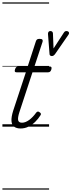

<svg xmlns="http://www.w3.org/2000/svg" viewBox="-20 -1053 594 1596"><path d="M151 15Q118 15 98 0.5Q78 -14 75.5 -46.5Q73 -79 89 -131L195 -452H117Q106 -452 103.5 -458.5Q101 -465 105 -477Q109 -489 115 -494.5Q121 -500 131 -500H210L278 -709Q282 -721 288.5 -725.5Q295 -730 309 -730Q326 -730 331.5 -724Q337 -718 334 -706L266 -500H395Q405 -500 407.5 -494Q410 -488 407 -476Q403 -463 396.5 -457.5Q390 -452 380 -452H250L141 -120Q126 -73 131 -53Q136 -33 163 -33Q191 -33 222 -55.5Q253 -78 281 -117Q287 -124 293.5 -125.5Q300 -127 309 -120Q319 -114 320 -107Q321 -100 316 -94Q298 -65 272.5 -40Q247 -15 216.5 0Q186 15 151 15ZM533 -795Q545 -795 551.5 -786Q558 -777 548 -763L436 -601Q431 -595 425 -591Q419 -587 411 -587Q403 -587 398 -591Q393 -595 392 -601L379 -769Q378 -780 383 -787.5Q388 -795 398 -795Q406 -795 412.5 -791Q419 -787 420 -776L425 -650L511 -782Q516 -790 521.5 -792.5Q527 -795 533 -795ZM0 513H388V523H0ZM0 -20H388V0H0ZM0 -505H388V-500H0ZM0 -1033H388V-1023H0Z"/></svg>

Font: Playwrite IN Guides
Style: Regular
Weight: 400
Designer: Veronika Burian, José Scaglione
Foundry: TypeTogether
Version: Version 1.003